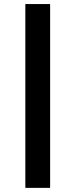

<svg xmlns="http://www.w3.org/2000/svg" viewBox="-20 -720 373 948"><path d="M105.1 207.6V-700H227.5V207.6Z"/></svg>

Font: Red Hat Display
Style: Regular
Weight: 300
Designer: Pentagram, MCKL
Foundry: Pentagram, MCKL
Version: Version 1.023